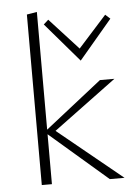

<svg xmlns="http://www.w3.org/2000/svg" viewBox="-52 -754 550 793"><g transform="rotate(-5 223.0 -357.0)"><path d="M432 0H371L131 -207V0H89V-707L131 -714V-226L366 -411H426L165 -218ZM431 -660 294 -498 155 -660 175 -678 294 -548 411 -678Z"/></g></svg>

Font: EauTestInfant Light
Style: Regular
Weight: 300
Designer: Christian Thalmann (Catharsis Fonts)
Version: Version 0.001;PS 000.001;hotconv 1.0.88;makeotf.lib2.5.64775